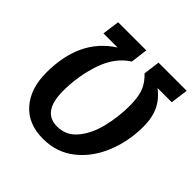

<svg xmlns="http://www.w3.org/2000/svg" viewBox="-186 -838 998 998"><g transform="rotate(45 313.5 -338.5)"><path d="M44 -242Q44 -488 214 -596H110L123 -691H330L318 -597Q242 -549 207.5 -448Q173 -347 173 -236Q173 -83 282 -83Q348 -83 391 -134.5Q434 -186 453.5 -265Q473 -344 473 -427Q473 -491 457.5 -530Q442 -569 408 -600L420 -691H627L614 -594H510Q554 -561 577 -514.5Q600 -468 600 -400Q600 -293 561.5 -198Q523 -103 449.5 -44.5Q376 14 275 14Q166 14 105 -55.5Q44 -125 44 -242Z"/></g></svg>

Font: Fira Sans Condensed Medium
Style: Italic
Weight: 500
Width: 3
Italic angle: -8°
Designer: bBox Type GmbH & Carrois Corporate GbR & Edenspiekermann AG
Foundry: bBox Type GmbH & Carrois Corporate GbR & Edenspiekermann AG
Version: Version 4.301